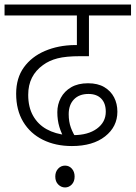

<svg xmlns="http://www.w3.org/2000/svg" viewBox="-20 -642 596 844"><path d="M296 0Q224 0 168.5 -27.5Q113 -55 82 -106.5Q51 -158 51 -230Q51 -299 85 -346Q119 -393 177.5 -418Q236 -443 308 -444H327L318 -433V-574H0V-622H556V-574H371V-395H332Q270 -395 233 -385.5Q196 -376 169 -356Q137 -333 120.5 -300.5Q104 -268 104 -225Q104 -171 125.5 -133Q147 -95 185 -74Q223 -53 274 -48Q279 -47 284.5 -47.5Q290 -48 302 -48Q367 -48 406 -76.5Q445 -105 445 -151Q445 -188 425 -208.5Q405 -229 369 -229Q328 -229 305 -205Q282 -181 282 -140Q282 -107 291.5 -81Q301 -55 319 -28L269 -21Q250 -54 241 -84Q232 -114 232 -149Q232 -183 247.5 -212Q263 -241 293 -258.5Q323 -276 367 -276Q410 -276 438.5 -259Q467 -242 481.5 -214Q496 -186 496 -151Q496 -85 442 -42.5Q388 0 296 0ZM223 134Q223 113 235.5 99.5Q248 86 266 86Q284 86 296 99.5Q308 113 308 134Q308 156 295.5 169Q283 182 266 182Q249 182 236 169Q223 156 223 134Z"/></svg>

Font: Noto Sans Devanagari Light
Style: Regular
Weight: 300
Version: Version 2.003